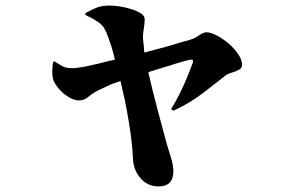

<svg xmlns="http://www.w3.org/2000/svg" viewBox="-20 -609 1040 690"><path d="M550 61Q511 61 485.5 32Q460 3 458 -37Q457 -61 453.5 -94.5Q450 -128 443.5 -168Q437 -208 428 -252Q421 -285 413 -318Q394 -311 377 -305Q359 -297 347 -291Q316 -277 299.5 -262.5Q283 -248 265 -248Q246 -248 226 -260.5Q206 -273 191.5 -290Q177 -307 172 -321Q168 -333 168 -352Q168 -371 171 -387L176 -388Q193 -378 204.5 -371Q216 -364 239 -364Q258 -364 294 -371.5Q330 -379 372 -390Q383 -392 393 -395Q387 -417 382 -437Q375 -459 368.5 -476.5Q362 -494 356 -505Q349 -519 329.5 -532Q310 -545 287 -555V-562Q307 -573 326 -581Q345 -589 375 -589Q389 -589 409.5 -586Q430 -583 451 -576.5Q472 -570 486 -561Q500 -552 500 -540Q500 -524 496.5 -504.5Q493 -485 494 -468Q495 -459 497 -442Q497 -431 499 -420Q504 -421 509 -423Q541 -431 573.5 -440Q606 -449 631 -457L666 -467Q681 -472 696 -482.5Q711 -493 722 -493Q737 -493 759 -481.5Q781 -470 801.5 -452.5Q822 -435 836 -414.5Q850 -394 850 -376Q850 -364 838.5 -358Q827 -352 813 -348Q799 -344 791 -338Q760 -314 712 -276.5Q664 -239 603 -211L595 -217Q613 -246 628.5 -278Q644 -310 655.5 -338.5Q667 -367 673 -384Q675 -391 672 -393.5Q669 -396 661 -394Q647 -391 625.5 -384.5Q604 -378 577 -369.5Q550 -361 520 -352Q516 -350 513 -349L528 -286Q538 -245 548 -208Q558 -171 566.5 -139.5Q575 -108 581 -86Q586 -70 594.5 -42.5Q603 -15 603 6Q603 61 550 61Z"/></svg>

Font: Noto Serif HK ExtraLight Black
Style: Regular
Weight: 900
Version: Version 2.002-H1;hotconv 1.1.0;makeotfexe 2.6.0